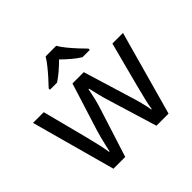

<svg xmlns="http://www.w3.org/2000/svg" viewBox="-184 -960 1153 1153"><g transform="rotate(-45 393.0 -383.5)"><path d="M431 -303Q418 -344 408.5 -383.5Q399 -423 394 -445H390Q386 -423 377 -383.5Q368 -344 354 -302L258 -1H158L11 -537H102L176 -251Q187 -208 197 -164Q207 -120 211 -91H215Q219 -108 224.5 -133Q230 -158 237 -185.5Q244 -213 251 -235L346 -537H442L534 -235Q545 -201 555.5 -161Q566 -121 570 -92H574Q577 -117 587.5 -161Q598 -205 610 -251L685 -537H775L626 -1H523ZM437 -766Q449 -744 471.5 -716.5Q494 -689 518.5 -662.5Q543 -636 562 -617V-606H500Q474 -622 446 -645.5Q418 -669 391 -696Q364 -669 337 -646Q310 -623 284 -606H224V-617Q243 -637 266.5 -663Q290 -689 312 -716.5Q334 -744 347 -766Z"/></g></svg>

Font: Noto Sans Osmanya
Style: Regular
Weight: 400
Designer: Monotype Design Team
Foundry: Monotype Imaging Inc.
Version: Version 2.001; ttfautohint (v1.8.4.7-5d5b)